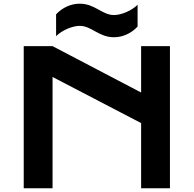

<svg xmlns="http://www.w3.org/2000/svg" viewBox="-20 -1011 1040 1031"><path d="M107.4 0H262.2V-597.7L737.8 -350.1V0H892.6V-763.2H737.8V-514.2L262.2 -763.2H107.4ZM281.2 -816.9C313 -848.6 368.7 -872.1 408.2 -872.1C471.7 -872.1 510.3 -811 591.8 -811C638.2 -811 684.1 -831.1 718.8 -868.2V-985.4C687 -953.6 631.3 -930.2 591.8 -930.2C528.3 -930.2 489.7 -991.2 408.2 -991.2C361.8 -991.2 315.9 -971.2 281.2 -934.1Z"/></svg>

Font: Krona One
Style: Regular
Weight: 400
Designer: Yvonne Schüttler
Foundry: Yvonne Schüttler
Version: Version 1.002